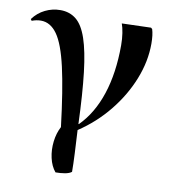

<svg xmlns="http://www.w3.org/2000/svg" viewBox="-84 -595 759 852"><g transform="rotate(10 296.0 -168.5)"><path d="M223 188Q203 164 195 128Q187 92 191.5 54Q196 16 212 -14Q192 -180 169.5 -279Q147 -378 116.5 -421Q86 -464 43 -464Q23 -464 2 -456L-3 -463Q19 -493 51.5 -509Q84 -525 120 -525Q162 -525 191.5 -501Q221 -477 240 -421Q259 -365 270 -271.5Q281 -178 286 -41H288Q349 -102 380.5 -197.5Q412 -293 412 -418Q412 -447 408 -472.5Q404 -498 398 -514L529 -518L535 -513Q543 -488 543 -448Q543 -368 511 -287.5Q479 -207 421.5 -136Q364 -65 287 -14Q290 38 292.5 89.5Q295 141 295 173Q285 181 265.5 184.5Q246 188 223 188Z"/></g></svg>

Font: Literata 72pt SemiBold
Style: Regular
Weight: 600
Designer: Latin by Veronika Burian and Jose Scaglione. Greek by Irene Vlachou. Cyrillic by Vera Evstafieva.
Foundry: TypeTogether
Version: Version 3.002